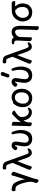

<svg xmlns="http://www.w3.org/2000/svg" viewBox="1900 -2749 1015 4921"><g transform="rotate(-90 2407.5 -288.5)"><path d="M239 191Q220 191 198.5 171Q177 151 177 131V125Q206 49 208 14L209 -11Q209 -77 188 -158Q162 -269 117 -347Q100 -376 78 -387.5Q56 -399 18 -399Q6 -399 -3 -398Q-33 -398 -33 -446Q-33 -497 4 -497Q63 -497 113 -477Q163 -457 197 -392Q259 -275 277 -119L274 -166L347 -393Q367 -463 371 -483.5Q375 -504 399 -504Q417 -504 440.5 -488Q464 -472 467 -451Q467 -443 462 -432Q450 -404 291 76Q283 102 269 169Q262 191 239 191Z M950 20Q867 20 825 -101L737 -353Q708 -285 666.5 -176.5Q625 -68 619.5 -44.5Q614 -21 608 -1.5Q602 18 579 18Q561 18 537.5 -1Q514 -20 514 -36Q514 -48 522 -65Q530 -82 590.5 -229.5Q651 -377 694 -474L656 -582Q646 -611 637 -621.5Q628 -632 613 -634.5Q598 -637 558 -637Q524 -637 524 -678Q524 -726 559 -726Q620 -726 654 -714.5Q688 -703 705.5 -678.5Q723 -654 736 -615L910 -126Q924 -89 934 -77.5Q944 -66 963 -64Q995 -64 1010.5 -76Q1026 -88 1041 -88Q1065 -88 1065 -63Q1065 -49 1050 -29.5Q1035 -10 1010 5Q985 20 950 20Z M1307 30Q1245 30 1205 6Q1118 -46 1118 -167Q1118 -217 1132 -292Q1148 -381 1148 -403Q1148 -412 1146 -412Q1122 -412 1103 -367Q1095 -352 1076 -352Q1061 -352 1039.5 -365.5Q1018 -379 1018 -404Q1018 -416 1024 -425Q1050 -463 1077 -480.5Q1104 -498 1144 -498Q1183 -498 1209 -476Q1240 -449 1240 -393Q1240 -362 1221 -253Q1212 -201 1212 -166Q1212 -153 1214.5 -129Q1217 -105 1237.5 -82.5Q1258 -60 1294 -60Q1369 -60 1413 -127Q1452 -185 1452 -287Q1452 -371 1427 -464V-471Q1427 -484 1435.5 -493Q1444 -502 1456 -502Q1478 -502 1489 -477Q1536 -360 1536 -253Q1536 -150 1486 -60Q1436 30 1307 30Z M1996 22Q1879 22 1819 -81Q1790 -129 1783 -190Q1782 -199 1781 -199V-193Q1768 -180 1751 -140Q1734 -100 1731.5 -72.5Q1729 -45 1729 -1Q1729 19 1702 19Q1684 19 1658 7Q1632 -5 1632 -27L1637 -116Q1648 -403 1648 -475Q1648 -495 1675 -495Q1692 -495 1719 -483.5Q1746 -472 1746 -448Q1742 -398 1736 -261Q1794 -341 1889 -432Q1941 -487 1964 -487Q1976 -487 1992 -479Q2034 -459 2034 -434Q2034 -421 1982 -391Q1961 -379 1929 -351Q1868 -296 1868 -234Q1868 -179 1891 -132Q1928 -57 2001 -57Q2040 -57 2056.5 -70.5Q2073 -84 2087 -84Q2109 -84 2109 -62Q2109 -48 2094.5 -28.5Q2080 -9 2054.5 6.5Q2029 22 1996 22Z M2186 -34Q2121 -103 2121 -220Q2121 -297 2163 -380Q2211 -466 2243 -466Q2259 -466 2262 -462Q2309 -498 2373 -498Q2436 -498 2485 -467Q2590 -400 2593 -232Q2593 -134 2531.5 -52Q2470 30 2359 30Q2248 30 2186 -34ZM2351 -55Q2396 -55 2430 -79Q2501 -130 2501 -241Q2501 -249 2499.5 -286.5Q2498 -324 2466.5 -369Q2435 -414 2368 -414Q2301 -414 2256.5 -352Q2212 -290 2212 -220Q2212 -214 2213.5 -172.5Q2215 -131 2251 -93Q2287 -55 2351 -55Z M2936 -555Q2919 -555 2900 -565.5Q2881 -576 2881 -590Q2881 -601 2883 -603L2932 -755Q2938 -776 2965 -776Q2985 -776 3006 -764Q3027 -752 3027 -732Q3027 -727 2963 -572Q2958 -555 2936 -555ZM2934 30Q2872 30 2832 6Q2745 -46 2745 -167Q2745 -217 2759 -292Q2775 -381 2775 -403Q2775 -412 2773 -412Q2749 -412 2730 -367Q2722 -352 2703 -352Q2688 -352 2666.5 -365.5Q2645 -379 2645 -404Q2645 -416 2651 -425Q2677 -463 2704 -480.5Q2731 -498 2771 -498Q2810 -498 2836 -476Q2867 -449 2867 -393Q2867 -362 2848 -253Q2839 -201 2839 -166Q2839 -153 2841.5 -129Q2844 -105 2864.5 -82.5Q2885 -60 2921 -60Q2996 -60 3040 -127Q3079 -185 3079 -287Q3079 -371 3054 -464V-471Q3054 -484 3062.5 -493Q3071 -502 3083 -502Q3105 -502 3116 -477Q3163 -360 3163 -253Q3163 -150 3113 -60Q3063 30 2934 30Z M3669 20Q3586 20 3544 -101L3456 -353Q3427 -285 3385.5 -176.5Q3344 -68 3338.5 -44.5Q3333 -21 3327 -1.5Q3321 18 3298 18Q3280 18 3256.5 -1Q3233 -20 3233 -36Q3233 -48 3241 -65Q3249 -82 3309.5 -229.5Q3370 -377 3413 -474L3375 -582Q3365 -611 3356 -621.5Q3347 -632 3332 -634.5Q3317 -637 3277 -637Q3243 -637 3243 -678Q3243 -726 3278 -726Q3339 -726 3373 -714.5Q3407 -703 3424.5 -678.5Q3442 -654 3455 -615L3629 -126Q3643 -89 3653 -77.5Q3663 -66 3682 -64Q3714 -64 3729.5 -76Q3745 -88 3760 -88Q3784 -88 3784 -63Q3784 -49 3769 -29.5Q3754 -10 3729 5Q3704 20 3669 20Z M4168 199Q4149 199 4124 187.5Q4099 176 4097 157L4096 153Q4102 110 4103 65L4113 -274Q4113 -315 4109.5 -343Q4106 -371 4092.5 -390Q4079 -409 4046 -409Q4011 -409 3967.5 -373Q3924 -337 3920 -278Q3913 -104 3913 -74Q3913 -10 3912 6Q3911 22 3885 22Q3867 22 3840.5 9.5Q3814 -3 3814 -27Q3818 -65 3830 -350Q3830 -364 3828 -379Q3822 -431 3778 -431Q3734 -431 3733 -463Q3733 -495 3792 -495Q3901 -495 3910 -436Q3956 -498 4050 -498Q4145 -498 4183 -411Q4207 -355 4207 -281V-270Q4196 73 4195 179Q4195 199 4168 199Z M4554 30Q4416 30 4353 -80Q4318 -141 4318 -213Q4318 -316 4393 -405Q4468 -494 4603 -494Q4738 -494 4789 -497Q4811 -497 4826.5 -472Q4842 -447 4842 -431Q4842 -406 4820 -406Q4753 -408 4704 -408Q4711 -404 4742 -356Q4781 -296 4781 -214Q4781 -158 4758.5 -101Q4736 -44 4681.5 -7Q4627 30 4554 30ZM4627 -81Q4689 -124 4689 -210Q4689 -221 4684 -278.5Q4679 -336 4621 -388Q4610 -398 4607 -408Q4513 -408 4459 -341Q4410 -281 4410 -211Q4410 -136 4450 -93Q4484 -57 4538 -57Q4592 -57 4627 -81Z"/></g></svg>

Font: LXGW ZhenKai
Style: Regular
Weight: 400
Designer: LXGW / Fontworks Inc.
Foundry: LXGW / Fontworks Inc.
Version: Version 0.800;June 8, 2025